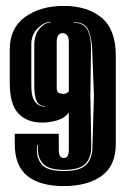

<svg xmlns="http://www.w3.org/2000/svg" viewBox="-20 -618 430 650"><path d="M196 12Q116 12 73 -22Q30 -56 30 -131V-165H179V-113Q179 -96 183.5 -89.5Q188 -83 196 -83Q204 -83 208.5 -89.5Q213 -96 213 -113V-237Q199 -218 173.5 -210.5Q148 -203 124 -203Q71 -203 42 -234Q13 -265 13 -338V-450Q13 -523 65 -560.5Q117 -598 196 -598Q276 -598 324 -558Q372 -518 372 -430V-131Q372 -57 324 -22.5Q276 12 196 12ZM132 -257V-259Q113 -259 104.5 -275Q96 -291 96 -329V-468Q97 -503 115 -522.5Q133 -542 152 -542V-544Q130 -544 108 -522.5Q86 -501 86 -468V-329Q86 -289 99 -273Q112 -257 132 -257ZM197 -39Q251 -39 272 -60.5Q293 -82 293 -122L298 -295L292 -453Q290 -492 278.5 -517.5Q267 -543 229 -543V-541Q264 -541 276.5 -516Q289 -491 288 -450L286 -295L289 -122Q289 -84 269 -63.5Q249 -43 197 -43Q146 -43 127 -62.5Q108 -82 108 -115V-127H106Q105 -125 105 -121V-110Q105 -78 124 -58.5Q143 -39 197 -39ZM195 -300Q201 -300 206 -303Q211 -306 213 -309V-476Q213 -493 206.5 -499.5Q200 -506 192 -506Q184 -506 178 -499.5Q172 -493 172 -476V-320Q172 -305 181.5 -302.5Q191 -300 195 -300Z"/></svg>

Font: Alumni Sans Inline One
Style: Regular
Weight: 400
Designer: Robert E. Leuschke
Foundry: Robert E. Leuschke
Version: Version 1.100; ttfautohint (v1.8.3)